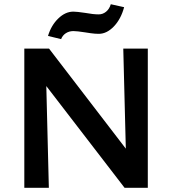

<svg xmlns="http://www.w3.org/2000/svg" viewBox="-20 -888 814 908"><path d="M269 -703 207 -718Q222 -768 255.5 -800.5Q289 -833 327 -833Q343 -833 383 -827Q421 -820 447 -820Q466 -820 481.5 -832.5Q497 -845 504 -868L567 -854Q552 -798 518.5 -763Q485 -728 447 -728Q429 -728 408.5 -731Q388 -734 382 -735Q344 -741 327 -741Q307 -741 291.5 -731Q276 -721 269 -703ZM679 -658V0H569L199 -481L211 0H95V-658H212L575 -185L563 -658Z"/></svg>

Font: Ysabeau Infant
Style: Bold
Weight: 700
Designer: Christian Thalmann (Catharsis Fonts)
Version: Version 0.003